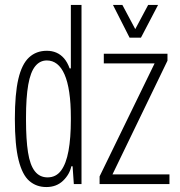

<svg xmlns="http://www.w3.org/2000/svg" viewBox="-20 -743 725 775"><path d="M167 12Q127 12 98.5 -12.5Q70 -37 55 -97Q40 -157 40 -263Q40 -364 54 -424Q68 -484 97 -511Q126 -538 169 -538Q190 -538 207.5 -530.5Q225 -523 238.5 -507.5Q252 -492 261 -467H266V-723H309V0H278L273 -72H268Q261 -39 234.5 -13.5Q208 12 167 12ZM172 -27Q206 -27 226.5 -54.5Q247 -82 256.5 -134Q266 -186 266 -259V-268Q266 -327 259.5 -370.5Q253 -414 240.5 -442.5Q228 -471 210 -485Q192 -499 169 -499Q141 -499 122 -475.5Q103 -452 94 -401Q85 -350 85 -268V-259Q85 -180 93 -128.5Q101 -77 120.5 -52Q140 -27 172 -27ZM382 0V-31L604 -487H399V-526H656V-498L434 -39H664V0ZM436 -723H474L538 -603H514L578 -723H618L549 -591H503Z"/></svg>

Font: Archivo ExtraCondensed Thin
Style: Regular
Weight: 250
Width: 2
Designer: Hector Gatti
Foundry: Omnibus-Type
Version: Version 2.001